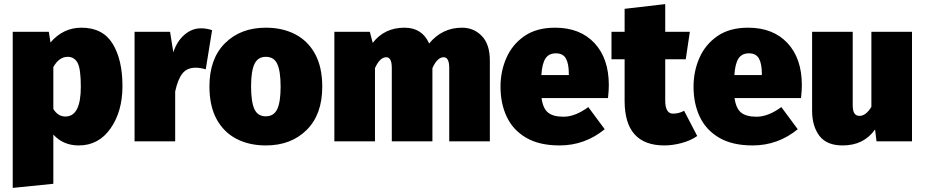

<svg xmlns="http://www.w3.org/2000/svg" viewBox="-20 -689 4508 936"><path d="M42 227V-534H218L226 -482Q288 -554 377 -554Q481 -554 529 -476Q577 -398 577 -269Q577 -146 519 -63Q461 20 364 20Q288 20 240 -33V207ZM299 -121Q374 -121 374 -266Q374 -354 358 -383Q342 -412 310 -412Q268 -412 240 -362V-158Q262 -121 299 -121Z M834 0H636V-534H809L825 -434Q842 -487 878.5 -519Q915 -551 960 -551Q986 -551 1014 -542L983 -351Q956 -359 934 -359Q892 -359 869.5 -331Q847 -303 834 -243Z M1276 20Q1195 20 1133 -12Q1071 -44 1036 -108Q1001 -172 1001 -268Q1001 -403 1077 -478.5Q1153 -554 1276 -554Q1357 -554 1419 -522Q1481 -490 1516 -426Q1551 -362 1551 -266Q1551 -131 1475 -55.5Q1399 20 1276 20ZM1276 -122Q1315 -122 1331.5 -157Q1348 -192 1348 -266Q1348 -341 1332 -376.5Q1316 -412 1276 -412Q1237 -412 1220.5 -377Q1204 -342 1204 -268Q1204 -193 1220 -157.5Q1236 -122 1276 -122Z M2368 0H2170V-358Q2170 -410 2143 -410Q2112 -410 2088 -357V0H1890V-358Q1890 -410 1863 -410Q1832 -410 1808 -357V0H1610V-534H1783L1797 -480Q1854 -554 1952 -554Q2038 -554 2072 -477Q2136 -554 2232 -554Q2290 -554 2329 -513.5Q2368 -473 2368 -394Z M2708 20Q2609 20 2545 -17.5Q2481 -55 2450.5 -119.5Q2420 -184 2420 -266Q2420 -342 2449 -407.5Q2478 -473 2537 -513.5Q2596 -554 2686 -554Q2808 -554 2878 -479Q2948 -404 2948 -274Q2948 -249 2944 -211H2620Q2627 -160 2652 -140Q2677 -120 2727 -120Q2784 -120 2848 -167L2928 -59Q2831 20 2708 20ZM2753 -323V-330Q2753 -378 2739 -403.5Q2725 -429 2690 -429Q2656 -429 2639.5 -404.5Q2623 -380 2619 -323Z M3219 20Q3025 20 3025 -197V-400H2961V-534H3025V-646L3223 -669V-534H3343L3323 -400H3223V-199Q3223 -135 3261 -135Q3290 -135 3315 -149L3379 -26Q3346 -3 3302 8.5Q3258 20 3219 20Z M3649 20Q3550 20 3486 -17.5Q3422 -55 3391.5 -119.5Q3361 -184 3361 -266Q3361 -342 3390 -407.5Q3419 -473 3478 -513.5Q3537 -554 3627 -554Q3749 -554 3819 -479Q3889 -404 3889 -274Q3889 -249 3885 -211H3561Q3568 -160 3593 -140Q3618 -120 3668 -120Q3725 -120 3789 -167L3869 -59Q3772 20 3649 20ZM3694 -323V-330Q3694 -378 3680 -403.5Q3666 -429 3631 -429Q3597 -429 3580.5 -404.5Q3564 -380 3560 -323Z M4088 20Q4010 20 3974.5 -27Q3939 -74 3939 -150V-534H4137V-176Q4137 -148 4145.5 -136Q4154 -124 4170 -124Q4201 -124 4228 -168V-534H4426V0H4253L4246 -58Q4191 20 4088 20Z"/></svg>

Font: Trujillo Black
Style: Regular
Weight: 900
Designer: Fira Sans original fonts by bBox Type GmbH, Carrois Corporate GbR, & Edenspiekermann AG / Changes by Cristiano Sobral
Foundry: Fira Sans original fonts by bBox Type GmbH, Carrois Corporate GbR, & Edenspiekermann AG / Changes by Cristiano Sobral
Version: Version 4.301;July 28, 2020;FontCreator 13.0.0.2655 64-bit